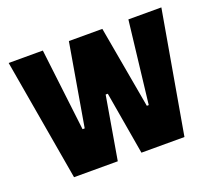

<svg xmlns="http://www.w3.org/2000/svg" viewBox="-93 -633 843 755"><g transform="rotate(-20 328.5 -255.0)"><path d="M97 0 9 -510H152L193 -166H202L261 -510H401L462 -166H470L510 -510H648L559 0H379L334 -263H325L280 0Z"/></g></svg>

Font: Saira Condensed ExtraBold
Style: Regular
Weight: 800
Width: 3
Designer: Hector Gatti with collaboration of the Omnibus-Type team
Foundry: Omnibus-Type
Version: Version 1.101